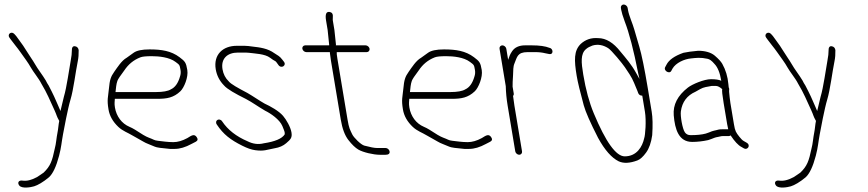

<svg xmlns="http://www.w3.org/2000/svg" viewBox="-20 -684 3848 851"><path d="M248 -192C246.9 -195.3 244.2 -201.7 239.8 -211.2C231.7 -228.5 227.3 -241.2 219.6 -257L208.7 -279.5C204.6 -287.8 200.2 -296.3 195.6 -305C190.7 -312.3 186.5 -319.7 183.1 -327C167.3 -353.3 148 -376.9 135 -400C124.3 -418.8 111.1 -435.9 99.2 -455.8C87.7 -474.9 77.7 -489 65.4 -505.5C59.1 -513.9 45.2 -536.2 35.4 -538.5C22.5 -541.6 13.6 -527.9 22 -517L28.5 -508C42.7 -488.3 55.3 -474.7 71 -452.2C88 -427.8 104.7 -406.5 116.8 -384.5C126.8 -366.2 152.8 -334.8 162.9 -314C189.1 -270.6 200.9 -240 222 -194.5C232.2 -172.4 229.9 -170.2 242.6 -148C239.4 -134.5 238.3 -112.6 234.8 -96C230.2 -74.1 228.6 -45.9 222.9 -26C211.1 30.8 203.2 52.2 173.5 81C163.3 88.7 154.2 93.8 143.9 101C119.7 114.2 98.4 119.3 79.8 116.5C62.1 113.8 55.9 126.4 65.6 138.5C77.3 153 116.4 146.3 131.1 141.8C147.3 136.9 171 123.5 197.1 101.6C214.3 86 229.3 54.2 241.9 6.2C252 -32.1 252.5 -52.1 259.3 -88.7C263.4 -110.7 280.2 -202 292.6 -243C305.8 -286.5 315 -365.7 324.8 -413C327.8 -427.4 329.1 -443.7 328.7 -462C327 -471.9 321.6 -477.6 312.3 -479C302.6 -480.5 297.9 -473.5 298.4 -458.3C298.7 -449.1 297 -434.5 293.3 -414.6C287.1 -381.8 275.8 -296.8 263.1 -255Z M492 -276C494.2 -294 495 -310.8 500.4 -325.8C502.9 -333 513.2 -348.4 531 -372C548.7 -398.4 571.1 -417.8 602.4 -430C610.9 -433.3 627.4 -435 652 -435C683.9 -435 730.6 -430.6 758.2 -409.5C775.2 -396.5 776.2 -397.7 780.1 -374C781.8 -364 781.1 -354.3 777.9 -345C769.5 -315.5 756 -296.5 737.4 -288C724.8 -280 701.4 -276 672 -276ZM489 -246H677C719.6 -246 749.4 -250.8 779.7 -279.7C795.7 -295 815.5 -341.8 810.2 -373.7C804.6 -407.2 800.1 -412.1 775.7 -430.5C738.5 -458.5 695.9 -465 642.9 -465C609.4 -465 585.8 -460 572.2 -450.1C562 -442.7 551.9 -435.4 541.7 -428.2C518.6 -415.3 500.3 -385.2 486.5 -366C470.5 -343.7 466.3 -329.4 462.8 -291.5C459.1 -252.3 453.4 -243.6 460.9 -199C465.6 -170.4 480.2 -144.5 504.6 -121.5C523.9 -103.2 546.3 -96.2 567.1 -83.5C583.6 -73.4 598.9 -66.4 613.8 -57.1C626.6 -48.6 652.5 -40.4 666.5 -33.8C673.8 -30.3 696.1 -27.1 733.2 -24H754.4C777.1 -24 801.9 -31.3 828.7 -46L848.1 -56C856.8 -60.8 858 -67.6 851.7 -76.5C841 -91.4 830.2 -84.5 810.4 -72C788.4 -60 767.7 -54 748.2 -54C722.8 -54 698.9 -57.9 680 -60C662.1 -62 661.3 -66.1 639.4 -73.9C626.4 -78.5 607 -90.3 577.8 -109.5C569.6 -114.5 561.6 -118.7 553.7 -122C519.6 -136.4 496 -168.2 489.4 -207.5C486.3 -226.7 488.6 -233.5 489 -246Z M936.2 -377C940.8 -349.4 953.1 -325.4 973.2 -305C986.8 -289.2 1021.8 -269.2 1070.6 -245C1099.3 -229.9 1121.1 -213.1 1155.1 -193.3C1179.6 -181.5 1219.5 -154.2 1231.4 -125.6C1237.7 -110.5 1241.1 -101.5 1241.6 -98.5C1242.1 -95.5 1242.3 -92.3 1242.2 -89C1230.7 -69.4 1197.3 -56.1 1149.6 -49C1125.4 -42.7 1101.2 -45.7 1076.9 -58C1027.7 -79 989.8 -108.3 964.7 -146C952.8 -163.8 928.9 -150.1 941 -132C970.4 -87.9 1002 -64.1 1053.5 -38.3C1075.5 -27.3 1093.8 -20.6 1111.9 -18.2C1150.8 -13.1 1161.2 -20.2 1197.5 -26.9C1218.2 -30.2 1235.3 -37.7 1248.7 -49.4C1267.6 -66 1275.9 -72.9 1271.8 -97.5C1267.9 -120.8 1249 -153.9 1234.5 -170.6C1215.4 -192.7 1178.3 -213.1 1152.5 -225C1130.2 -237.5 1100.5 -258.4 1076.5 -272C1033.7 -294.5 1003.3 -311.5 994.2 -323C979.1 -337.5 969.8 -355.5 966.2 -377C958.4 -424 987.3 -451 1034.7 -451H1069.1C1073.9 -451 1078.7 -450.7 1083.7 -450C1109.6 -446.5 1154.3 -445.4 1177.1 -428C1186.7 -420.7 1194.4 -415.7 1200.2 -413C1202.4 -411.7 1204.9 -409 1207.5 -405L1214 -396C1226.3 -377.6 1251 -393.9 1238.7 -410L1231 -420C1219.7 -435.2 1210.7 -438.5 1196.4 -448C1166.6 -469.5 1134.1 -473.7 1096.2 -478L1080.7 -480C1075.5 -480.7 1070 -481 1064.1 -481H1029.7C967.1 -481 925.5 -441.5 936.2 -377Z M1706.8 -13C1705.5 -20.9 1697.3 -28 1689.3 -28H1678.3H1650.9C1639.9 -28 1621.2 -31.5 1594.7 -38.6C1579.3 -42.7 1547.8 -74.5 1541.3 -88.3C1530.8 -110.5 1526.8 -115.6 1520.4 -154L1475.4 -424C1472.8 -439.3 1471.9 -449 1472.6 -453H1605.6C1613.5 -453 1619.4 -460.1 1618.1 -468C1616.7 -475.9 1608.5 -483 1600.6 -483H1468.6C1469.1 -483.7 1469.3 -484.7 1469.1 -486L1462.2 -551L1455.2 -593C1453.2 -605.5 1462.2 -627.5 1440.9 -631C1425.8 -633.4 1420.6 -620.8 1425.2 -593L1432.2 -551L1438.7 -488C1439.2 -485.3 1439.1 -483.7 1438.6 -483H1332.6C1324.6 -483 1318.7 -475.9 1320.1 -468C1321.4 -460.1 1329.6 -453 1337.6 -453H1442.6C1442 -452.3 1441.8 -451.5 1442 -450.5L1446.9 -415L1490.4 -154C1497 -114 1508.3 -83.8 1524.1 -63.5C1540 -43.1 1554.8 -28.9 1568.7 -20.8C1589.1 -8.8 1635.5 2 1663.1 2H1689.1C1701.2 2 1708.6 -2.6 1706.8 -13Z M1797 -276C1799.2 -294 1800 -310.8 1805.4 -325.8C1807.9 -333 1818.2 -348.4 1836 -372C1853.7 -398.4 1876.1 -417.8 1907.4 -430C1915.9 -433.3 1932.4 -435 1957 -435C1988.9 -435 2035.6 -430.6 2063.2 -409.5C2080.2 -396.5 2081.2 -397.7 2085.1 -374C2086.8 -364 2086.1 -354.3 2082.9 -345C2074.5 -315.5 2061 -296.5 2042.4 -288C2029.8 -280 2006.4 -276 1977 -276ZM1794 -246H1982C2024.6 -246 2054.4 -250.8 2084.7 -279.7C2100.7 -295 2120.5 -341.8 2115.2 -373.7C2109.6 -407.2 2105.1 -412.1 2080.7 -430.5C2043.5 -458.5 2000.9 -465 1947.9 -465C1914.4 -465 1890.8 -460 1877.2 -450.1C1867 -442.7 1856.9 -435.4 1846.7 -428.2C1823.6 -415.3 1805.3 -385.2 1791.5 -366C1775.5 -343.7 1771.3 -329.4 1767.8 -291.5C1764.1 -252.3 1758.4 -243.6 1765.9 -199C1770.6 -170.4 1785.2 -144.5 1809.6 -121.5C1828.9 -103.2 1851.3 -96.2 1872.1 -83.5C1888.6 -73.4 1903.9 -66.4 1918.8 -57.1C1931.6 -48.6 1957.5 -40.4 1971.5 -33.8C1978.8 -30.3 2001.1 -27.1 2038.2 -24H2059.4C2082.1 -24 2106.9 -31.3 2133.7 -46L2153.1 -56C2161.8 -60.8 2163 -67.6 2156.7 -76.5C2146 -91.4 2135.2 -84.5 2115.4 -72C2093.4 -60 2072.7 -54 2053.2 -54C2027.8 -54 2003.9 -57.9 1985 -60C1967.1 -62 1966.3 -66.1 1944.4 -73.9C1931.4 -78.5 1912 -90.3 1882.8 -109.5C1874.6 -114.5 1866.6 -118.7 1858.7 -122C1824.6 -136.4 1801 -168.2 1794.4 -207.5C1791.3 -226.7 1793.6 -233.5 1794 -246Z M2194.1 -468 2221.7 -302C2222.4 -274 2225.1 -245.3 2230 -216L2263.8 -13C2265.2 -5.1 2273.4 2 2281.3 2C2289.3 2 2295.2 -5.1 2293.8 -13L2260 -216C2257.9 -228.7 2256.3 -240.7 2255 -252L2253.9 -259C2256.8 -261.7 2257.8 -265.3 2257 -270L2252 -300C2251.8 -311.7 2252.4 -328 2253.9 -349C2255.6 -373.3 2253.4 -387.2 2260.7 -404C2272 -430 2272.2 -453 2318.6 -453H2353C2368.7 -453 2383.4 -451.3 2397.4 -447.8C2411.3 -444.3 2419.8 -443.3 2422.9 -445C2433.7 -450.9 2428.8 -469.8 2415.4 -472C2397.1 -479.3 2370.9 -483 2336.8 -483H2307.6C2280.7 -483 2261.4 -474.2 2249.5 -456.5C2239.3 -441.4 2238.3 -434.7 2232.2 -419L2224.1 -468C2222.7 -475.9 2214.5 -483 2206.6 -483C2198.6 -483 2192.7 -475.9 2194.1 -468Z M2744.4 -664C2736.5 -664 2730.6 -656.9 2731.9 -649L2733.4 -640C2735.2 -629.3 2740.4 -612.3 2748.9 -589C2768.8 -537.9 2788.6 -461.6 2808.5 -360C2810.8 -348.7 2812.7 -340 2814.4 -334C2811.6 -338.7 2806.2 -348.2 2798.2 -362.8C2779.6 -396.7 2754.6 -425.8 2730.2 -455C2698.9 -495 2666 -515 2631.2 -515C2600.9 -517.5 2575 -508.8 2553.6 -489C2523.4 -458.9 2524.4 -417.7 2536.1 -347.6C2540.6 -320.6 2551 -277.2 2567.4 -217.1C2575.2 -188.5 2596.3 -140.5 2630.8 -73C2660.2 -19.3 2690.6 15.4 2722.2 31C2743.9 41 2771.5 39.7 2805.1 27.1C2817.3 22.5 2830.2 10.9 2843.6 -7.6C2857.1 -26.1 2866.2 -51.9 2870.8 -85C2873.6 -128.3 2872.9 -163 2868.5 -189L2851.2 -293C2836.7 -380.3 2824.1 -441.7 2813.6 -477C2803 -512.3 2795.6 -537.7 2791.4 -553C2784.3 -578.9 2767.7 -614.1 2763.4 -640L2761.9 -649C2760.6 -656.9 2752.3 -664 2744.4 -664ZM2826.7 -260 2838.5 -189C2845.2 -148.9 2840.1 -83.9 2835.2 -71C2827 -33.7 2802.3 9 2749 9C2710.5 9 2664.7 -54.7 2611.7 -182C2591.7 -230 2576.2 -287.1 2565.2 -353.2C2556.1 -407.7 2552.7 -444.9 2576.9 -466C2587.7 -475.4 2593.6 -476.4 2605.7 -482C2629 -489 2652.2 -485.2 2675.5 -470.7C2690.4 -461.5 2739.6 -401.2 2749.7 -386C2761.7 -368.1 2780.3 -342.3 2790.6 -316.2C2797.2 -299.4 2802.1 -287.7 2805.2 -281L2808.9 -271C2812.1 -263.7 2818 -260 2826.7 -260Z M3047.9 -55C3069.9 -55 3095.1 -57.7 3118.7 -63L3133.1 -68C3143.3 -71.7 3150.2 -75.5 3161.6 -77C3170.8 -78.2 3174.4 -81 3185.7 -81H3210.7C3213.4 -81 3215.9 -82 3218.2 -84C3236.1 -57.2 3251.9 -40.2 3265.7 -33L3277.9 -26C3293.3 -17.6 3309.7 -40.5 3288.6 -52L3276.4 -59C3271.3 -61.7 3264.9 -67.8 3257.3 -77.5C3241.9 -97 3238.1 -102.8 3233.1 -133L3217.4 -227C3214.9 -241.9 3212.9 -264 3211.7 -276.5C3210.7 -286.1 3214.3 -288 3209.8 -297C3209.7 -301.7 3209.2 -306.3 3208.4 -311C3205.4 -344.5 3196.4 -374.5 3181.4 -401C3175.8 -411 3164.6 -423.2 3147.9 -437.5C3131.1 -451.8 3104.8 -459 3074.4 -459C3046.8 -456.5 3024.8 -453.5 3009.1 -450C2969.7 -436.1 2944.6 -418.4 2933.9 -397L2928.6 -387C2919.2 -371 2947.4 -354 2955.4 -370L2960.8 -380C2975.6 -405.4 3012.7 -422.3 3042.8 -425C3066.3 -427.6 3084.7 -430.1 3115.5 -423.5C3125 -421.9 3135.3 -414.4 3146.4 -401C3160.8 -386.6 3171 -361.6 3176.9 -326C3166.8 -330.7 3151.6 -333 3131.3 -333C3100.8 -333 3048.3 -310.8 3029.1 -295.9C2983.3 -260.4 2962.4 -219.5 2966.2 -173C2971.5 -109.9 2988.6 -55 3047.9 -55ZM3187.4 -227 3203.1 -133C3204.4 -125 3206 -117.7 3207.7 -111H3182C3173.8 -111 3167.7 -110.5 3164.2 -109.5C3148.2 -104.7 3143 -106.1 3122.6 -97L3108.3 -92C3090.6 -87.1 3067.7 -85 3040.9 -85C3029.5 -85 3021 -89.3 3015.2 -98C3004.7 -113.8 2994.9 -169.3 2997.8 -190.5C3003.5 -232 3025.2 -261 3062.8 -277.5C3068.4 -280.5 3075.1 -284.3 3083.2 -289C3099.2 -298.1 3115 -299.5 3133.9 -303H3153.8C3161.1 -303 3170.2 -298.3 3181.1 -289C3179.3 -283.7 3181.4 -263 3187.4 -227Z M3602 -192C3600.9 -195.3 3598.2 -201.7 3593.8 -211.2C3585.7 -228.5 3581.3 -241.2 3573.6 -257L3562.7 -279.5C3558.6 -287.8 3554.2 -296.3 3549.6 -305C3544.7 -312.3 3540.5 -319.7 3537.1 -327C3521.3 -353.3 3502 -376.9 3489 -400C3478.3 -418.8 3465.1 -435.9 3453.2 -455.8C3441.7 -474.9 3431.7 -489 3419.4 -505.5C3413.1 -513.9 3399.2 -536.2 3389.4 -538.5C3376.5 -541.6 3367.6 -527.9 3376 -517L3382.5 -508C3396.7 -488.3 3409.3 -474.7 3425 -452.2C3442 -427.8 3458.7 -406.5 3470.8 -384.5C3480.8 -366.2 3506.8 -334.8 3516.9 -314C3543.1 -270.6 3554.9 -240 3576 -194.5C3586.2 -172.4 3583.9 -170.2 3596.6 -148C3593.4 -134.5 3592.3 -112.6 3588.8 -96C3584.2 -74.1 3582.6 -45.9 3576.9 -26C3565.1 30.8 3557.2 52.2 3527.5 81C3517.3 88.7 3508.2 93.8 3497.9 101C3473.7 114.2 3452.4 119.3 3433.8 116.5C3416.1 113.8 3409.9 126.4 3419.6 138.5C3431.3 153 3470.4 146.3 3485.1 141.8C3501.3 136.9 3525 123.5 3551.1 101.6C3568.3 86 3583.3 54.2 3595.9 6.2C3606 -32.1 3606.5 -52.1 3613.3 -88.7C3617.4 -110.7 3634.2 -202 3646.6 -243C3659.8 -286.5 3669 -365.7 3678.8 -413C3681.8 -427.4 3683.1 -443.7 3682.7 -462C3681 -471.9 3675.6 -477.6 3666.3 -479C3656.6 -480.5 3651.9 -473.5 3652.4 -458.3C3652.7 -449.1 3651 -434.5 3647.3 -414.6C3641.1 -381.8 3629.8 -296.8 3617.1 -255Z"/></svg>

Font: MewTooHand
Style: CondLta
Weight: 400
Designer: Mew Too, Robert Jablonski
Version: Version 0.77